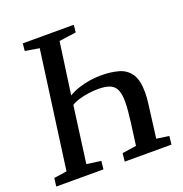

<svg xmlns="http://www.w3.org/2000/svg" viewBox="-133 -860 931 977"><g transform="rotate(-20 333.0 -371.5)"><path d="M6.4 0 12.4 -44.4 81.9 -54.7 168.3 -690.3 91.7 -703 95.7 -743H372L367.7 -703L275.7 -690.3L236.6 -409.7Q262.2 -425 292.5 -434.8Q322.9 -444.7 354 -449.3Q385 -453.8 412.2 -453.8Q467.1 -453.8 508.3 -442Q549.5 -430.2 572.4 -396.3Q595.3 -362.4 595.3 -296.1Q595.3 -283 594.3 -268.1Q593.3 -253.3 591.1 -237L567.8 -54.7L635.4 -45.1L630.4 0H377.4L382 -44.4L458.5 -55.7L474.5 -175.3Q478.8 -209 481.2 -236.5Q483.6 -264.1 483.6 -285.8Q483.6 -326.3 473.5 -350Q463.5 -373.6 439.8 -383.7Q416.2 -393.7 375 -393.7Q351.3 -393.7 324.1 -390Q296.8 -386.3 271.9 -378.9Q247 -371.5 230.3 -360.5L189.3 -54.7L266.7 -44.4L262.1 0Z"/></g></svg>

Font: Merriweather 7pt Light
Style: Italic
Weight: 300
Italic angle: -7.8°
Designer: Eben Sorkin
Foundry: Eben Sorkin
Version: Version 2.200;gftools[0.9.31]